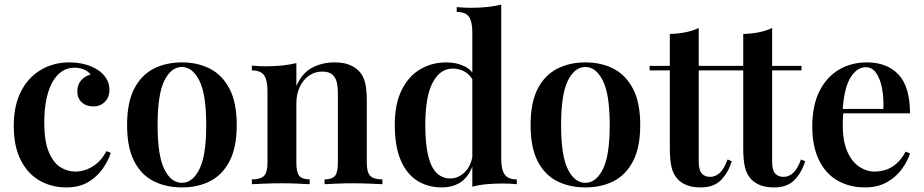

<svg xmlns="http://www.w3.org/2000/svg" viewBox="-20 -803 4026 837"><path d="M282 -531Q319 -531 350.5 -522.5Q382 -514 405 -499Q429 -484 443 -461.5Q457 -439 457 -412Q457 -379 437 -359Q417 -339 387 -339Q356 -339 336.5 -357Q317 -375 317 -405Q317 -434 334 -453Q351 -472 375 -478Q366 -491 347 -499.5Q328 -508 305 -508Q275 -508 251 -492.5Q227 -477 209.5 -446.5Q192 -416 182.5 -371.5Q173 -327 173 -269Q173 -188 192.5 -141Q212 -94 243 -74.5Q274 -55 309 -55Q330 -55 354 -63Q378 -71 401.5 -90Q425 -109 444 -144L463 -137Q452 -102 427.5 -67Q403 -32 364 -9Q325 14 269 14Q205 14 153 -15.5Q101 -45 70.5 -105Q40 -165 40 -254Q40 -342 71 -403.5Q102 -465 157.5 -498Q213 -531 282 -531Z M773 -531Q842 -531 895.5 -503.5Q949 -476 980.5 -416Q1012 -356 1012 -258Q1012 -160 980.5 -100Q949 -40 895.5 -13Q842 14 773 14Q704 14 650 -13Q596 -40 565 -100Q534 -160 534 -258Q534 -356 565 -416Q596 -476 650 -503.5Q704 -531 773 -531ZM773 -511Q726 -511 696.5 -451.5Q667 -392 667 -258Q667 -124 696.5 -65Q726 -6 773 -6Q819 -6 849 -65Q879 -124 879 -258Q879 -392 849 -451.5Q819 -511 773 -511Z M1437 -531Q1479 -531 1504.5 -520Q1530 -509 1546 -492Q1564 -473 1571.5 -443Q1579 -413 1579 -362V-93Q1579 -51 1594.5 -36Q1610 -21 1647 -21V0Q1629 -1 1591.5 -2.5Q1554 -4 1519 -4Q1482 -4 1447 -2.5Q1412 -1 1395 0V-21Q1427 -21 1440 -36Q1453 -51 1453 -93V-396Q1453 -423 1448 -444.5Q1443 -466 1428 -478.5Q1413 -491 1385 -491Q1352 -491 1326.5 -473Q1301 -455 1286.5 -423.5Q1272 -392 1272 -353V-93Q1272 -51 1285 -36Q1298 -21 1330 -21V0Q1313 -1 1279 -2.5Q1245 -4 1210 -4Q1173 -4 1135 -2.5Q1097 -1 1078 0V-21Q1115 -21 1130.5 -36Q1146 -51 1146 -93V-408Q1146 -453 1131.5 -474.5Q1117 -496 1078 -496V-517Q1110 -514 1140 -514Q1177 -514 1210.5 -517.5Q1244 -521 1272 -528V-428Q1297 -485 1341 -508Q1385 -531 1437 -531Z M2165 -783V-109Q2165 -64 2180 -42.5Q2195 -21 2233 -21V0Q2202 -3 2171 -3Q2134 -3 2101 0Q2068 3 2039 11V-663Q2039 -708 2024.5 -729.5Q2010 -751 1971 -751V-772Q2003 -769 2033 -769Q2071 -769 2104 -772.5Q2137 -776 2165 -783ZM1926 -531Q1970 -531 2005 -514Q2040 -497 2057 -457L2045 -447Q2031 -476 2007 -490Q1983 -504 1953 -504Q1899 -504 1866.5 -443.5Q1834 -383 1834 -258Q1834 -174 1847 -122.5Q1860 -71 1884.5 -48Q1909 -25 1943 -25Q1979 -25 2008 -54.5Q2037 -84 2042 -139L2049 -111Q2036 -50 2000 -18Q1964 14 1905 14Q1845 14 1798.5 -15.5Q1752 -45 1726.5 -105.5Q1701 -166 1701 -259Q1701 -350 1731 -410.5Q1761 -471 1812 -501Q1863 -531 1926 -531Z M2532 -531Q2601 -531 2654.5 -503.5Q2708 -476 2739.5 -416Q2771 -356 2771 -258Q2771 -160 2739.5 -100Q2708 -40 2654.5 -13Q2601 14 2532 14Q2463 14 2409 -13Q2355 -40 2324 -100Q2293 -160 2293 -258Q2293 -356 2324 -416Q2355 -476 2409 -503.5Q2463 -531 2532 -531ZM2532 -511Q2485 -511 2455.5 -451.5Q2426 -392 2426 -258Q2426 -124 2455.5 -65Q2485 -6 2532 -6Q2578 -6 2608 -65Q2638 -124 2638 -258Q2638 -392 2608 -451.5Q2578 -511 2532 -511Z M3026 -681V-516H3154V-496H3026V-98Q3026 -62 3039 -47Q3052 -32 3076 -32Q3099 -32 3118 -49.5Q3137 -67 3152 -108L3170 -100Q3155 -51 3123.5 -18.5Q3092 14 3035 14Q3001 14 2977.5 5.5Q2954 -3 2937 -19Q2915 -42 2907.5 -74Q2900 -106 2900 -159V-496H2812V-516H2900V-655Q2936 -656 2967 -662Q2998 -668 3026 -681Z M3346 -681V-516H3474V-496H3346V-98Q3346 -62 3359 -47Q3372 -32 3396 -32Q3419 -32 3438 -49.5Q3457 -67 3472 -108L3490 -100Q3475 -51 3443.5 -18.5Q3412 14 3355 14Q3321 14 3297.5 5.5Q3274 -3 3257 -19Q3235 -42 3227.5 -74Q3220 -106 3220 -159V-496H3132V-516H3220V-655Q3256 -656 3287 -662Q3318 -668 3346 -681Z M3759 -531Q3847 -531 3897 -478Q3947 -425 3947 -309H3610L3609 -328H3831Q3833 -377 3825 -418.5Q3817 -460 3799.5 -485Q3782 -510 3754 -510Q3716 -510 3688 -465.5Q3660 -421 3653 -320L3657 -314Q3655 -301 3654.5 -286Q3654 -271 3654 -256Q3654 -187 3674 -142Q3694 -97 3726 -76Q3758 -55 3792 -55Q3815 -55 3839 -62Q3863 -69 3886 -88Q3909 -107 3928 -142L3947 -134Q3936 -99 3910.5 -64.5Q3885 -30 3845 -8Q3805 14 3751 14Q3683 14 3631 -16Q3579 -46 3550 -105.5Q3521 -165 3521 -251Q3521 -342 3551.5 -404Q3582 -466 3636 -498.5Q3690 -531 3759 -531Z"/></svg>

Font: Playfair Display SemiBold
Style: Regular
Weight: 600
Designer: Claus Eggers Sørensen
Foundry: Claus Eggers Sørensen
Version: Version 1.203